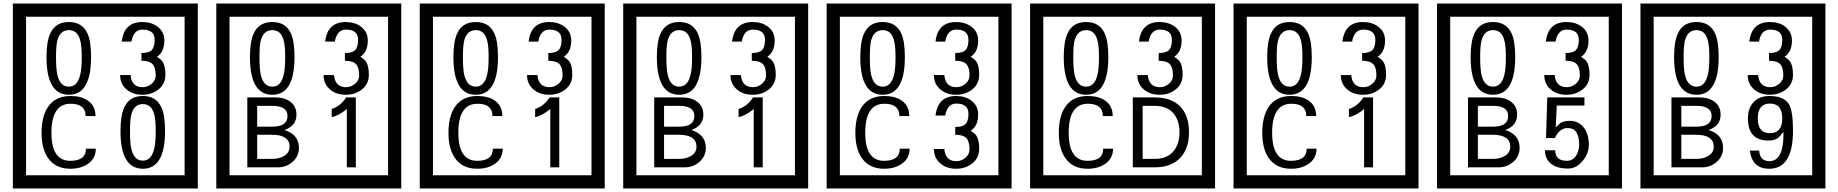

<svg xmlns="http://www.w3.org/2000/svg" viewBox="-20 -980 10435 1090"><path d="M1103 90H53V-960H1103ZM1028 15V-885H128V15ZM497 -656Q497 -442 371 -442Q244 -442 244 -656Q244 -744 265 -789Q294 -855 371 -855Q448 -855 477 -789Q497 -745 497 -656ZM444 -656Q444 -723 435 -752Q420 -809 371 -809Q322 -809 306 -752Q298 -723 298 -656Q298 -587 306 -553Q322 -488 371 -488Q419 -488 435 -554Q444 -587 444 -656ZM919 -556Q919 -504 880.5 -473Q842 -442 789 -442Q734 -442 700 -471Q662 -502 662 -554H721Q727 -485 790 -485Q818 -485 841 -504.5Q864 -524 864 -552Q864 -597 846 -616Q828 -635 783 -635V-679Q825 -679 841.5 -696Q858 -713 858 -754Q858 -812 789 -812Q738 -812 726 -744H671Q684 -855 788 -855Q839 -855 874 -829Q913 -800 913 -750Q913 -685 871 -658Q895 -642 903 -630Q919 -605 919 -556ZM524 -136Q524 -80 478 -49Q438 -22 379 -22Q294 -22 252 -84Q216 -136 216 -226Q216 -317 251 -371Q293 -435 380 -435Q442 -435 479 -409Q522 -379 522 -321H466Q466 -391 381 -391Q272 -391 272 -226Q272 -67 379 -67Q468 -67 468 -136ZM917 -236Q917 -22 791 -22Q664 -22 664 -236Q664 -324 685 -369Q714 -435 791 -435Q868 -435 897 -369Q917 -325 917 -236ZM864 -236Q864 -303 855 -332Q840 -389 791 -389Q742 -389 726 -332Q718 -303 718 -236Q718 -167 726 -133Q742 -68 791 -68Q839 -68 855 -134Q864 -167 864 -236Z M2258 90H1208V-960H2258ZM2183 15V-885H1283V15ZM1652 -656Q1652 -442 1526 -442Q1399 -442 1399 -656Q1399 -744 1420 -789Q1449 -855 1526 -855Q1603 -855 1632 -789Q1652 -745 1652 -656ZM1599 -656Q1599 -723 1590 -752Q1575 -809 1526 -809Q1477 -809 1461 -752Q1453 -723 1453 -656Q1453 -587 1461 -553Q1477 -488 1526 -488Q1574 -488 1590 -554Q1599 -587 1599 -656ZM2074 -556Q2074 -504 2035.5 -473Q1997 -442 1944 -442Q1889 -442 1855 -471Q1817 -502 1817 -554H1876Q1882 -485 1945 -485Q1973 -485 1996 -504.5Q2019 -524 2019 -552Q2019 -597 2001 -616Q1983 -635 1938 -635V-679Q1980 -679 1996.5 -696Q2013 -713 2013 -754Q2013 -812 1944 -812Q1893 -812 1881 -744H1826Q1839 -855 1943 -855Q1994 -855 2029 -829Q2068 -800 2068 -750Q2068 -685 2026 -658Q2050 -642 2058 -630Q2074 -605 2074 -556ZM1677 -141Q1677 -93 1641.5 -61.5Q1606 -30 1558 -30H1384V-427H1543Q1594 -427 1626 -404Q1663 -378 1663 -329Q1663 -266 1595 -242Q1677 -216 1677 -141ZM1612 -321Q1612 -379 1527 -379H1440V-261H1526Q1612 -261 1612 -321ZM1624 -147Q1624 -215 1523 -215H1440V-78H1526Q1563 -78 1590 -93Q1624 -112 1624 -147ZM2000 -30H1949V-361Q1903 -323 1863 -315V-361Q1914 -378 1945 -427H2000Z M3413 90H2363V-960H3413ZM3338 15V-885H2438V15ZM2807 -656Q2807 -442 2681 -442Q2554 -442 2554 -656Q2554 -744 2575 -789Q2604 -855 2681 -855Q2758 -855 2787 -789Q2807 -745 2807 -656ZM2754 -656Q2754 -723 2745 -752Q2730 -809 2681 -809Q2632 -809 2616 -752Q2608 -723 2608 -656Q2608 -587 2616 -553Q2632 -488 2681 -488Q2729 -488 2745 -554Q2754 -587 2754 -656ZM3229 -556Q3229 -504 3190.5 -473Q3152 -442 3099 -442Q3044 -442 3010 -471Q2972 -502 2972 -554H3031Q3037 -485 3100 -485Q3128 -485 3151 -504.5Q3174 -524 3174 -552Q3174 -597 3156 -616Q3138 -635 3093 -635V-679Q3135 -679 3151.5 -696Q3168 -713 3168 -754Q3168 -812 3099 -812Q3048 -812 3036 -744H2981Q2994 -855 3098 -855Q3149 -855 3184 -829Q3223 -800 3223 -750Q3223 -685 3181 -658Q3205 -642 3213 -630Q3229 -605 3229 -556ZM2834 -136Q2834 -80 2788 -49Q2748 -22 2689 -22Q2604 -22 2562 -84Q2526 -136 2526 -226Q2526 -317 2561 -371Q2603 -435 2690 -435Q2752 -435 2789 -409Q2832 -379 2832 -321H2776Q2776 -391 2691 -391Q2582 -391 2582 -226Q2582 -67 2689 -67Q2778 -67 2778 -136ZM3155 -30H3104V-361Q3058 -323 3018 -315V-361Q3069 -378 3100 -427H3155Z M4568 90H3518V-960H4568ZM4493 15V-885H3593V15ZM3962 -656Q3962 -442 3836 -442Q3709 -442 3709 -656Q3709 -744 3730 -789Q3759 -855 3836 -855Q3913 -855 3942 -789Q3962 -745 3962 -656ZM3909 -656Q3909 -723 3900 -752Q3885 -809 3836 -809Q3787 -809 3771 -752Q3763 -723 3763 -656Q3763 -587 3771 -553Q3787 -488 3836 -488Q3884 -488 3900 -554Q3909 -587 3909 -656ZM4384 -556Q4384 -504 4345.5 -473Q4307 -442 4254 -442Q4199 -442 4165 -471Q4127 -502 4127 -554H4186Q4192 -485 4255 -485Q4283 -485 4306 -504.5Q4329 -524 4329 -552Q4329 -597 4311 -616Q4293 -635 4248 -635V-679Q4290 -679 4306.5 -696Q4323 -713 4323 -754Q4323 -812 4254 -812Q4203 -812 4191 -744H4136Q4149 -855 4253 -855Q4304 -855 4339 -829Q4378 -800 4378 -750Q4378 -685 4336 -658Q4360 -642 4368 -630Q4384 -605 4384 -556ZM3987 -141Q3987 -93 3951.5 -61.5Q3916 -30 3868 -30H3694V-427H3853Q3904 -427 3936 -404Q3973 -378 3973 -329Q3973 -266 3905 -242Q3987 -216 3987 -141ZM3922 -321Q3922 -379 3837 -379H3750V-261H3836Q3922 -261 3922 -321ZM3934 -147Q3934 -215 3833 -215H3750V-78H3836Q3873 -78 3900 -93Q3934 -112 3934 -147ZM4310 -30H4259V-361Q4213 -323 4173 -315V-361Q4224 -378 4255 -427H4310Z M5723 90H4673V-960H5723ZM5648 15V-885H4748V15ZM5117 -656Q5117 -442 4991 -442Q4864 -442 4864 -656Q4864 -744 4885 -789Q4914 -855 4991 -855Q5068 -855 5097 -789Q5117 -745 5117 -656ZM5064 -656Q5064 -723 5055 -752Q5040 -809 4991 -809Q4942 -809 4926 -752Q4918 -723 4918 -656Q4918 -587 4926 -553Q4942 -488 4991 -488Q5039 -488 5055 -554Q5064 -587 5064 -656ZM5539 -556Q5539 -504 5500.5 -473Q5462 -442 5409 -442Q5354 -442 5320 -471Q5282 -502 5282 -554H5341Q5347 -485 5410 -485Q5438 -485 5461 -504.5Q5484 -524 5484 -552Q5484 -597 5466 -616Q5448 -635 5403 -635V-679Q5445 -679 5461.5 -696Q5478 -713 5478 -754Q5478 -812 5409 -812Q5358 -812 5346 -744H5291Q5304 -855 5408 -855Q5459 -855 5494 -829Q5533 -800 5533 -750Q5533 -685 5491 -658Q5515 -642 5523 -630Q5539 -605 5539 -556ZM5144 -136Q5144 -80 5098 -49Q5058 -22 4999 -22Q4914 -22 4872 -84Q4836 -136 4836 -226Q4836 -317 4871 -371Q4913 -435 5000 -435Q5062 -435 5099 -409Q5142 -379 5142 -321H5086Q5086 -391 5001 -391Q4892 -391 4892 -226Q4892 -67 4999 -67Q5088 -67 5088 -136ZM5539 -136Q5539 -84 5500.5 -53Q5462 -22 5409 -22Q5354 -22 5320 -51Q5282 -82 5282 -134H5341Q5347 -65 5410 -65Q5438 -65 5461 -84.5Q5484 -104 5484 -132Q5484 -177 5466 -196Q5448 -215 5403 -215V-259Q5445 -259 5461.5 -276Q5478 -293 5478 -334Q5478 -392 5409 -392Q5358 -392 5346 -324H5291Q5304 -435 5408 -435Q5459 -435 5494 -409Q5533 -380 5533 -330Q5533 -265 5491 -238Q5515 -222 5523 -210Q5539 -185 5539 -136Z M6878 90H5828V-960H6878ZM6803 15V-885H5903V15ZM6272 -656Q6272 -442 6146 -442Q6019 -442 6019 -656Q6019 -744 6040 -789Q6069 -855 6146 -855Q6223 -855 6252 -789Q6272 -745 6272 -656ZM6219 -656Q6219 -723 6210 -752Q6195 -809 6146 -809Q6097 -809 6081 -752Q6073 -723 6073 -656Q6073 -587 6081 -553Q6097 -488 6146 -488Q6194 -488 6210 -554Q6219 -587 6219 -656ZM6694 -556Q6694 -504 6655.5 -473Q6617 -442 6564 -442Q6509 -442 6475 -471Q6437 -502 6437 -554H6496Q6502 -485 6565 -485Q6593 -485 6616 -504.5Q6639 -524 6639 -552Q6639 -597 6621 -616Q6603 -635 6558 -635V-679Q6600 -679 6616.5 -696Q6633 -713 6633 -754Q6633 -812 6564 -812Q6513 -812 6501 -744H6446Q6459 -855 6563 -855Q6614 -855 6649 -829Q6688 -800 6688 -750Q6688 -685 6646 -658Q6670 -642 6678 -630Q6694 -605 6694 -556ZM6299 -136Q6299 -80 6253 -49Q6213 -22 6154 -22Q6069 -22 6027 -84Q5991 -136 5991 -226Q5991 -317 6026 -371Q6068 -435 6155 -435Q6217 -435 6254 -409Q6297 -379 6297 -321H6241Q6241 -391 6156 -391Q6047 -391 6047 -226Q6047 -67 6154 -67Q6243 -67 6243 -136ZM6730 -229Q6730 -136 6679.5 -83Q6629 -30 6535 -30H6411V-427H6535Q6630 -427 6680 -375.5Q6730 -324 6730 -229ZM6676 -229Q6676 -298 6640 -338.5Q6604 -379 6536 -379H6467V-78H6536Q6604 -78 6640 -119Q6676 -160 6676 -229Z M8033 90H6983V-960H8033ZM7958 15V-885H7058V15ZM7427 -656Q7427 -442 7301 -442Q7174 -442 7174 -656Q7174 -744 7195 -789Q7224 -855 7301 -855Q7378 -855 7407 -789Q7427 -745 7427 -656ZM7374 -656Q7374 -723 7365 -752Q7350 -809 7301 -809Q7252 -809 7236 -752Q7228 -723 7228 -656Q7228 -587 7236 -553Q7252 -488 7301 -488Q7349 -488 7365 -554Q7374 -587 7374 -656ZM7849 -556Q7849 -504 7810.5 -473Q7772 -442 7719 -442Q7664 -442 7630 -471Q7592 -502 7592 -554H7651Q7657 -485 7720 -485Q7748 -485 7771 -504.5Q7794 -524 7794 -552Q7794 -597 7776 -616Q7758 -635 7713 -635V-679Q7755 -679 7771.5 -696Q7788 -713 7788 -754Q7788 -812 7719 -812Q7668 -812 7656 -744H7601Q7614 -855 7718 -855Q7769 -855 7804 -829Q7843 -800 7843 -750Q7843 -685 7801 -658Q7825 -642 7833 -630Q7849 -605 7849 -556ZM7454 -136Q7454 -80 7408 -49Q7368 -22 7309 -22Q7224 -22 7182 -84Q7146 -136 7146 -226Q7146 -317 7181 -371Q7223 -435 7310 -435Q7372 -435 7409 -409Q7452 -379 7452 -321H7396Q7396 -391 7311 -391Q7202 -391 7202 -226Q7202 -67 7309 -67Q7398 -67 7398 -136ZM7775 -30H7724V-361Q7678 -323 7638 -315V-361Q7689 -378 7720 -427H7775Z M9188 90H8138V-960H9188ZM9113 15V-885H8213V15ZM8582 -656Q8582 -442 8456 -442Q8329 -442 8329 -656Q8329 -744 8350 -789Q8379 -855 8456 -855Q8533 -855 8562 -789Q8582 -745 8582 -656ZM8529 -656Q8529 -723 8520 -752Q8505 -809 8456 -809Q8407 -809 8391 -752Q8383 -723 8383 -656Q8383 -587 8391 -553Q8407 -488 8456 -488Q8504 -488 8520 -554Q8529 -587 8529 -656ZM9004 -556Q9004 -504 8965.5 -473Q8927 -442 8874 -442Q8819 -442 8785 -471Q8747 -502 8747 -554H8806Q8812 -485 8875 -485Q8903 -485 8926 -504.5Q8949 -524 8949 -552Q8949 -597 8931 -616Q8913 -635 8868 -635V-679Q8910 -679 8926.5 -696Q8943 -713 8943 -754Q8943 -812 8874 -812Q8823 -812 8811 -744H8756Q8769 -855 8873 -855Q8924 -855 8959 -829Q8998 -800 8998 -750Q8998 -685 8956 -658Q8980 -642 8988 -630Q9004 -605 9004 -556ZM8607 -141Q8607 -93 8571.5 -61.5Q8536 -30 8488 -30H8314V-427H8473Q8524 -427 8556 -404Q8593 -378 8593 -329Q8593 -266 8525 -242Q8607 -216 8607 -141ZM8542 -321Q8542 -379 8457 -379H8370V-261H8456Q8542 -261 8542 -321ZM8554 -147Q8554 -215 8453 -215H8370V-78H8456Q8493 -78 8520 -93Q8554 -112 8554 -147ZM9000 -160Q9001 -111 8965.5 -67Q8930 -23 8881 -23Q8826 -23 8791 -46Q8751 -74 8751 -127H8809Q8809 -67 8875 -67Q8909 -67 8928 -97Q8945 -124 8945 -159Q8945 -253 8880 -253Q8833 -253 8807 -196H8757L8764 -427H8975V-381H8818L8812 -257Q8825 -269 8838 -281Q8857 -294 8892 -294Q8944 -294 8974 -252Q9000 -215 9000 -160Z M10343 90H9293V-960H10343ZM10268 15V-885H9368V15ZM9737 -656Q9737 -442 9611 -442Q9484 -442 9484 -656Q9484 -744 9505 -789Q9534 -855 9611 -855Q9688 -855 9717 -789Q9737 -745 9737 -656ZM9684 -656Q9684 -723 9675 -752Q9660 -809 9611 -809Q9562 -809 9546 -752Q9538 -723 9538 -656Q9538 -587 9546 -553Q9562 -488 9611 -488Q9659 -488 9675 -554Q9684 -587 9684 -656ZM10159 -556Q10159 -504 10120.5 -473Q10082 -442 10029 -442Q9974 -442 9940 -471Q9902 -502 9902 -554H9961Q9967 -485 10030 -485Q10058 -485 10081 -504.5Q10104 -524 10104 -552Q10104 -597 10086 -616Q10068 -635 10023 -635V-679Q10065 -679 10081.5 -696Q10098 -713 10098 -754Q10098 -812 10029 -812Q9978 -812 9966 -744H9911Q9924 -855 10028 -855Q10079 -855 10114 -829Q10153 -800 10153 -750Q10153 -685 10111 -658Q10135 -642 10143 -630Q10159 -605 10159 -556ZM9762 -141Q9762 -93 9726.5 -61.5Q9691 -30 9643 -30H9469V-427H9628Q9679 -427 9711 -404Q9748 -378 9748 -329Q9748 -266 9680 -242Q9762 -216 9762 -141ZM9697 -321Q9697 -379 9612 -379H9525V-261H9611Q9697 -261 9697 -321ZM9709 -147Q9709 -215 9608 -215H9525V-78H9611Q9648 -78 9675 -93Q9709 -112 9709 -147ZM10159 -238Q10159 -22 10024 -22Q9927 -22 9914 -125H9967Q9971 -65 10025 -65Q10108 -65 10105 -232Q10084 -205 10074 -197Q10054 -182 10020 -182Q9903 -182 9903 -308Q9903 -366 9935.5 -400.5Q9968 -435 10026 -435Q10110 -435 10138 -385Q10159 -346 10159 -238ZM10098 -308Q10098 -392 10028 -392Q9959 -392 9959 -308Q9959 -224 10028 -224Q10098 -224 10098 -308Z"/></svg>

Font: Unicode BMP Fallback SIL
Style: Regular
Weight: 400
Foundry: NRSI, SIL International
Version: Version 5.1 Based on Unicode 5.1